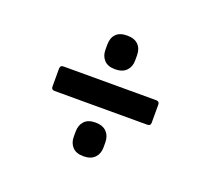

<svg xmlns="http://www.w3.org/2000/svg" viewBox="-78 -594 646 589"><g transform="rotate(20 244.5 -300.0)"><path d="M94 -261Q83 -261 83 -271V-330Q83 -341 94 -341H396Q407 -341 407 -330V-271Q407 -261 396 -261ZM245 -103Q221 -103 209 -116Q197 -129 197 -149V-166Q197 -187 209 -200Q221 -213 245 -213Q269 -213 281.5 -200Q294 -187 294 -166V-149Q294 -129 281.5 -116Q269 -103 245 -103ZM245 -387Q221 -387 209 -400Q197 -413 197 -433V-450Q197 -472 209 -484.5Q221 -497 245 -497Q269 -497 281.5 -484.5Q294 -472 294 -450V-433Q294 -413 281.5 -400Q269 -387 245 -387Z"/></g></svg>

Font: Sofia Sans Condensed SemiBold
Style: Regular
Weight: 600
Designer: Botio Nikoltchev, Ani Petrova
Foundry: lettersoup
Version: Version 4.101